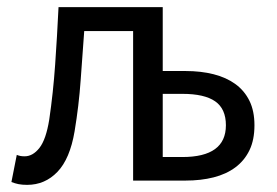

<svg xmlns="http://www.w3.org/2000/svg" viewBox="-20 -506 775 538"><path d="M56 12Q42 12 32 10Q22 8 12 4L27 -72Q32 -70 37 -69Q42 -68 49 -68Q72 -68 90.5 -91.5Q109 -115 118 -171Q129 -246 134.5 -324.5Q140 -403 144 -486H436V-307H500Q543 -307 578.5 -298Q614 -289 639.5 -270.5Q665 -252 679 -223.5Q693 -195 693 -155Q693 -114 679 -85Q665 -56 639.5 -37Q614 -18 578.5 -9Q543 0 500 0H353V-419H216Q211 -352 206 -281Q201 -210 189 -138Q176 -61 141 -24.5Q106 12 56 12ZM436 -66H491Q613 -66 613 -155Q613 -201 583 -222Q553 -243 491 -243H436Z"/></svg>

Font: CV Source Sans
Style: Regular
Weight: 400
Designer: Paul D. Hunt
Foundry: Adobe Systems Incorporated
Version: Version 3.001